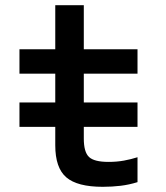

<svg xmlns="http://www.w3.org/2000/svg" viewBox="-20 -710 640 740"><path d="M55 -221V-315H510V-221ZM376 10Q278 10 235.5 -26.5Q193 -63 193 -150V-426H55V-520H193V-690H303V-520H510V-426H303V-176Q303 -124 323 -105Q343 -86 398 -86Q430 -86 457.5 -91Q485 -96 510 -104V-8Q478 2 445 6Q412 10 376 10Z"/></svg>

Font: M PLUS Code Latin Expanded Medium
Style: Regular
Weight: 500
Width: 7
Designer: Coji Morishita
Foundry: UNDERFOREST DESIGN
Version: Version 1.002; ttfautohint (v1.8.3)